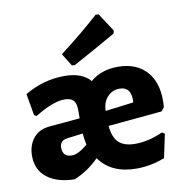

<svg xmlns="http://www.w3.org/2000/svg" viewBox="-83 -815 867 905"><g transform="rotate(-10 350.5 -363.0)"><path d="M434 -737 448 -736 505 -649 502 -635Q403 -578 296 -520L282 -521L245 -581Q350 -661 434 -737ZM634 -15Q567 11 499 11Q378 11 321 -70Q267 -16 202 10Q121 9 72 -28Q23 -65 23 -133Q23 -183 50.5 -217.5Q78 -252 131 -256L275 -269V-311Q275 -341 262 -355Q249 -369 219 -369Q165 -369 77 -315L66 -321L48 -425Q138 -478 239 -478Q322 -478 362 -432Q414 -477 494 -477Q586 -477 635 -418Q684 -359 675 -252L661 -234L403 -210Q408 -155 434 -130Q460 -105 513 -105Q577 -105 645 -136L658 -128ZM481 -374Q447 -373 424.5 -347Q402 -321 402 -282L537 -299Q540 -337 525.5 -356Q511 -375 481 -374ZM165 -148Q165 -103 210 -103Q239 -103 285 -141Q278 -173 277 -196L198 -186Q165 -180 165 -148Z"/></g></svg>

Font: Alegreya Sans ExtraBold
Style: Regular
Weight: 800
Designer: Juan Pablo del Peral
Foundry: Huerta Tipografica
Version: Version 2.007